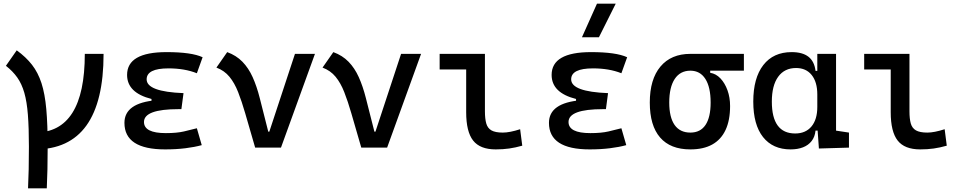

<svg xmlns="http://www.w3.org/2000/svg" viewBox="-20 -815 5313 1060"><path d="M172.9 9.8V-83Q448.2 -83 448.2 -517.6H551.8Q551.8 9.8 172.9 9.8ZM134.8 224.6Q137.2 176.8 138.4 119.4Q139.6 62 139.6 -4.9Q139.6 -108.9 134 -181.2Q128.4 -253.4 114.3 -302.7Q100.1 -352.1 75.4 -387Q50.8 -421.9 12.7 -451.7L72.3 -537.1Q123.5 -500 156.7 -457.3Q189.9 -414.6 209 -356Q228 -297.4 235.6 -212.4Q243.2 -127.4 243.2 -4.9Q243.2 62 241.9 119.4Q240.7 176.8 238.3 224.6Z M891.6 9.8Q667 9.8 667 -136.7Q667 -247.1 843.8 -261.7L993.2 -300.8L981.4 -212.4H965.8Q774.9 -212.4 774.9 -141.6Q774.9 -80.1 895.5 -80.1Q956.1 -80.1 995.8 -89.4Q1035.6 -98.6 1066.9 -106.9L1093.8 -13.7Q1054.7 -2.9 1003.7 3.4Q952.6 9.8 891.6 9.8ZM816.4 -212.4V-268.6Q681.6 -302.7 681.6 -401.4Q681.6 -527.3 899.4 -527.3Q1037.6 -527.3 1098.6 -499L1066.9 -410.6Q999.5 -437.5 910.2 -437.5Q789.6 -437.5 789.6 -377Q789.6 -308.6 993.2 -300.8L981.4 -212.4Z M1388.7 0 1458 -87.9H1466.8L1608.4 -517.6H1718.8L1531.2 0ZM1388.7 0 1333.5 -190.4Q1314.5 -255.9 1294.7 -306.4Q1274.9 -356.9 1246.8 -391.1Q1218.8 -425.3 1174.8 -441.9L1234.4 -527.3Q1284.7 -508.8 1318.4 -474.1Q1352.1 -439.5 1374.8 -389.2Q1397.5 -338.9 1414.1 -273.4L1473.6 -38.6Z M1974.6 0 2043.9 -87.9H2052.7L2194.3 -517.6H2304.7L2117.2 0ZM1974.6 0 1919.4 -190.4Q1900.4 -255.9 1880.6 -306.4Q1860.8 -356.9 1832.8 -391.1Q1804.7 -425.3 1760.7 -441.9L1820.3 -527.3Q1870.6 -508.8 1904.3 -474.1Q1938 -439.5 1960.7 -389.2Q1983.4 -338.9 2000 -273.4L2059.6 -38.6Z M2716.8 9.8Q2630.4 9.8 2592 -39.1Q2553.7 -87.9 2553.7 -195.3V-517.6H2657.2V-200.2Q2657.2 -159.2 2664.6 -133.3Q2671.9 -107.4 2693.1 -95.2Q2714.4 -83 2755.9 -83Q2793.9 -83 2851.6 -101.6L2863.3 -10.7Q2825.7 0 2791 4.9Q2756.3 9.8 2716.8 9.8ZM2407.2 -431.6V-517.6H2562.5V-431.6Z M3235.4 9.8Q3010.7 9.8 3010.7 -136.7Q3010.7 -247.1 3187.5 -261.7L3336.9 -300.8L3325.2 -212.4H3309.6Q3118.7 -212.4 3118.7 -141.6Q3118.7 -80.1 3239.3 -80.1Q3299.8 -80.1 3339.6 -89.4Q3379.4 -98.6 3410.6 -106.9L3437.5 -13.7Q3398.4 -2.9 3347.4 3.4Q3296.4 9.8 3235.4 9.8ZM3160.2 -212.4V-268.6Q3025.4 -302.7 3025.4 -401.4Q3025.4 -527.3 3243.2 -527.3Q3381.3 -527.3 3442.4 -499L3410.6 -410.6Q3343.3 -437.5 3253.9 -437.5Q3133.3 -437.5 3133.3 -377Q3133.3 -308.6 3336.9 -300.8L3325.2 -212.4ZM3192.9 -609.4 3275.9 -794.9H3379.4L3286.6 -609.4Z M3791.5 9.8Q3681.2 9.8 3624.3 -55.9Q3567.4 -121.6 3567.4 -249Q3567.4 -377.4 3626.2 -447.5Q3685.1 -517.6 3791.5 -517.6L3900.9 -486.8V-413.1Q3932.6 -408.2 3957.3 -382.3Q3981.9 -356.4 3996.3 -316.7Q4010.7 -276.9 4010.7 -229.5Q4010.7 -150.9 3985.8 -97.7Q3960.9 -44.4 3912.4 -17.3Q3863.8 9.8 3791.5 9.8ZM3791.5 -83Q3846.7 -83 3875 -125.2Q3903.3 -167.5 3903.3 -249Q3903.3 -333.5 3874.3 -379.2Q3845.2 -424.8 3791.5 -424.8Q3735.4 -424.8 3705.1 -379.2Q3674.8 -333.5 3674.8 -249Q3674.8 -167.5 3704.3 -125.2Q3733.9 -83 3791.5 -83ZM3791.5 -424.8V-517.6H4086.9V-424.8Z M4344.7 9.8Q4246.6 9.8 4192.6 -58.3Q4138.7 -126.5 4138.7 -253.9Q4138.7 -384.3 4194.1 -455.8Q4249.5 -527.3 4350.6 -527.3Q4410.6 -527.3 4443.4 -501.7Q4476.1 -476.1 4482.4 -423.8H4522.5L4492.2 -293Q4492.2 -362.3 4461.2 -400.9Q4430.2 -439.5 4375 -439.5Q4311 -439.5 4276.1 -391.1Q4241.2 -342.8 4241.2 -253.9Q4241.2 -78.1 4370.1 -78.1Q4427.7 -78.1 4460 -116.7Q4492.2 -155.3 4492.2 -224.6V-252L4527.3 -93.8H4482.4Q4479 -59.6 4460.9 -36.4Q4442.9 -13.2 4413.3 -1.7Q4383.8 9.8 4344.7 9.8ZM4501 4.9 4492.2 -119.1V-239.3L4595.7 -210V-93.8L4667 -83V0ZM4492.2 -146.5V-517.6H4595.7V-175.8Z M5060.5 9.8Q4974.1 9.8 4935.8 -39.1Q4897.5 -87.9 4897.5 -195.3V-517.6H5001V-200.2Q5001 -159.2 5008.3 -133.3Q5015.6 -107.4 5036.9 -95.2Q5058.1 -83 5099.6 -83Q5137.7 -83 5195.3 -101.6L5207 -10.7Q5169.4 0 5134.8 4.9Q5100.1 9.8 5060.5 9.8ZM4751 -431.6V-517.6H4906.2V-431.6Z"/></svg>

Font: Cascadia Code PL
Style: Regular
Weight: 400
Monospace: yes
Designer: Aaron Bell
Foundry: Saja Typeworks
Version: Version 2102.003